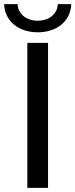

<svg xmlns="http://www.w3.org/2000/svg" viewBox="-27 -907 364 927"><path d="M155 -751C245 -751 314 -803 317 -887H252C250 -838 208 -807 155 -807C102 -807 60 -838 58 -887H-7C-4 -803 65 -751 155 -751ZM105 0H205V-700H105Z"/></svg>

Font: AWKNG-Font Medium
Style: Regular
Weight: 500
Designer: Awakening Church
Foundry: Awakening Church
Version: Version 1.700;PS 001.700;hotconv 1.0.88;makeotf.lib2.5.64775